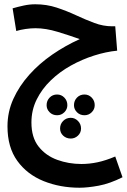

<svg xmlns="http://www.w3.org/2000/svg" viewBox="-20 -488 594 898"><path d="M352 390Q261 390 184 359Q107 328 61 264.5Q15 201 15 103Q15 35 42.5 -25.5Q70 -86 117 -138.5Q164 -191 225 -233Q286 -275 353 -305Q306 -322 250 -339Q194 -356 146 -356Q124 -356 100 -352.5Q76 -349 56 -343L39 -449Q63 -456 90.5 -462Q118 -468 145 -468Q198 -468 245 -452.5Q292 -437 336 -416.5Q380 -396 421.5 -380.5Q463 -365 505 -365H519L528 -251Q476 -246 419.5 -228Q363 -210 311 -181Q259 -152 217.5 -112Q176 -72 151.5 -22.5Q127 27 127 85Q127 155 160.5 197.5Q194 240 247.5 259.5Q301 279 361 279Q398 279 436 271Q474 263 519 244L553 341Q493 371 441.5 380.5Q390 390 352 390ZM247 51Q226 51 212 37Q198 23 198 4Q198 -17 212 -31.5Q226 -46 247 -46Q267 -46 281 -31.5Q295 -17 295 4Q295 23 281 37Q267 51 247 51ZM375 51Q354 51 340 37Q326 23 326 4Q326 -17 340 -31.5Q354 -46 375 -46Q395 -46 409 -31.5Q423 -17 423 4Q423 23 409 37Q395 51 375 51ZM311 160Q290 160 275.5 146.5Q261 133 261 113Q261 92 275.5 77.5Q290 63 311 63Q330 63 344.5 77.5Q359 92 359 113Q359 133 344.5 146.5Q330 160 311 160Z"/></svg>

Font: Noto Sans Arabic ExtCond SemBd
Style: Regular
Weight: 600
Width: 2
Designer: Monotype Design Team, Nadine Chahine, Nizar Qandah and Khaled Hosny
Foundry: Monotype Imaging Inc.
Version: Version 2.012; ttfautohint (v1.8.4.7-5d5b)